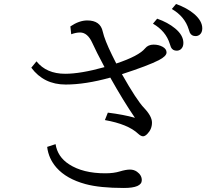

<svg xmlns="http://www.w3.org/2000/svg" viewBox="-20 -894 1040 958"><path d="M331.1 -762.2Q375 -792 415.5 -792Q481 -792 492.7 -736.3Q502 -694.8 539.1 -619.1Q555.7 -585 560.1 -577.1Q672.9 -614.7 704.1 -652.8Q719.2 -671.4 746.6 -671.4Q772 -671.4 792 -660.2Q811 -649.4 811 -632.3Q811 -613.8 772.5 -593.8Q719.2 -566.4 588.4 -523.9Q662.1 -393.6 699.2 -355Q738.3 -314 738.3 -282.2Q738.3 -249.5 715.3 -226.1Q703.6 -213.9 693.8 -213.9Q683.1 -213.9 668.9 -227.1Q618.7 -274.4 503.4 -294.9L518.1 -332Q596.2 -322.3 653.3 -306.2Q595.7 -390.1 530.3 -506.8Q405.8 -472.2 307.6 -472.2Q198.7 -472.2 136.2 -556.2L162.1 -587.9Q211.4 -525.9 305.2 -525.9Q382.3 -525.9 501.5 -559.1Q459 -638.7 440.4 -680.2Q417 -731.9 379.4 -731.9Q359.4 -731.9 335.4 -723.1ZM764.2 -800.8Q817.4 -782.2 853.5 -752.4Q895 -718.3 895 -679.7Q895 -658.7 881.8 -647.9Q872.6 -641.1 861.8 -641.1Q841.3 -641.1 833 -658.2Q831.5 -661.1 827.1 -675.3Q807.6 -738.8 743.2 -775.9ZM257.3 -174.8Q267.1 -111.3 324.7 -74.2Q394 -29.3 504.9 -29.3Q547.9 -29.3 577.6 -38.6Q608.4 -47.9 628.4 -47.9Q648.4 -47.9 663.6 -37.1Q687.5 -20 687.5 4.9Q687.5 43.9 598.1 43.9Q477.5 43.9 406.2 24.4Q311.5 -1.5 262.2 -57.1Q222.2 -102.5 215.3 -161.1ZM858.4 -874Q913.1 -854.5 947.8 -825.2Q989.3 -790 989.3 -752.4Q989.3 -731.4 976.1 -720.7Q966.8 -713.9 956.1 -713.9Q935.5 -713.9 927.2 -731Q925.8 -733.9 921.4 -748Q901.9 -811.5 837.4 -849.1Z"/></svg>

Font: BIZ UDMincho
Style: Regular
Weight: 400
Monospace: yes
Designer: TypeBank Co., Ltd.
Foundry: Morisawa Inc.
Version: Version 1.06